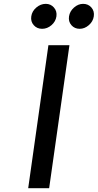

<svg xmlns="http://www.w3.org/2000/svg" viewBox="-20 -987 513 1007"><path d="M220.2 -966.8Q246.1 -966.8 262.9 -947.5Q279.8 -928.2 275.9 -901.1Q272 -874 250 -855Q228 -835.9 200.9 -835.9Q173.8 -835.9 157 -855Q140.1 -874 144 -901.1Q147.9 -928.2 170.4 -947.5Q192.9 -966.8 220.2 -966.8ZM397.9 -835.9Q371.1 -835.9 354.5 -855Q337.9 -874 342 -901.1Q346.2 -928.2 368.2 -947.5Q390.1 -966.8 416 -966.8Q442.9 -966.8 459.5 -947.5Q476.1 -928.2 471.9 -901.1Q467.8 -874 445.8 -855Q423.8 -835.9 397.9 -835.9ZM233.9 -750H344.2L237.8 0H127.9Z"/></svg>

Font: Oakes Grotesk
Style: Medium Italic
Weight: 500
Designer: Samuel Oakes
Foundry: Samuel Oakes
Version: Version 1.0 | wf-rip DC20170320